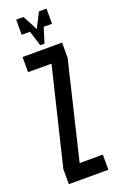

<svg xmlns="http://www.w3.org/2000/svg" viewBox="-137 -723 469 762"><g transform="rotate(-20 97.5 -342.5)"><path d="M134 -621 114 -557H96L76 -621H41V-685H72L105 -622L137 -685H169V-621ZM14 0V-64L113 -473H14V-537H181V-473L83 -64H181V0Z"/></g></svg>

Font: Commune Nuit Debout
Style: Regular
Weight: 400
Designer: Sébastien Marchal
Foundry: Sébastien Marchal
Version: Version 1.003;PS 1.3;hotconv 1.0.88;makeotf.lib2.5.647800